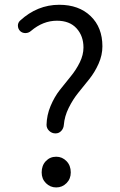

<svg xmlns="http://www.w3.org/2000/svg" viewBox="-20 -780 507 812"><path d="M250 -252Q249 -237.3 239.3 -226.6Q229.5 -215.8 214.8 -215.8Q199.2 -215.8 188 -226.6Q176.8 -237.3 176.8 -252Q177.7 -293 193.8 -331.5Q210 -370.1 232.9 -399.4Q255.9 -428.7 278.8 -456.5Q301.8 -484.4 317.4 -516.1Q333 -547.9 333 -579.1Q333 -627.9 303.7 -660.2Q274.4 -692.4 220.7 -692.4Q162.1 -692.4 111.3 -649.4Q101.6 -640.6 88.4 -640.1Q75.2 -639.6 65.4 -648.4Q55.7 -658.2 55.7 -671.9Q55.7 -683.6 64.5 -692.4Q137.7 -759.8 230.5 -759.8Q313.5 -759.8 363.3 -711.9Q413.1 -664.1 413.1 -584Q413.1 -546.9 397 -510.7Q380.9 -474.6 357.9 -445.8Q335 -417 311.5 -388.2Q288.1 -359.4 270.5 -323.7Q252.9 -288.1 250 -252ZM217.8 12.7Q192.4 12.7 174.3 -5.4Q156.2 -23.4 156.2 -50.8Q156.2 -80.1 173.8 -98.6Q191.4 -117.2 217.8 -117.2Q243.2 -117.2 261.2 -98.6Q279.3 -80.1 279.3 -50.8Q279.3 -23.4 261.2 -5.4Q243.2 12.7 217.8 12.7Z"/></svg>

Font: Gen Jyuu Gothic Normal
Style: Regular
Weight: 300
Designer: [Source Han Sans]
Ryoko NISHIZUKA  (kana & ideographs); Paul D. Hunt (Latin, Greek & Cyrillic); Wenlong ZHANG  (bopomofo
Version: Version 1.002.20150607